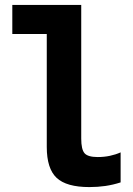

<svg xmlns="http://www.w3.org/2000/svg" viewBox="-20 -750 540 780"><path d="M343 10Q250 10 210 -27.5Q170 -65 170 -153V-612H30V-730H310V-187Q310 -143 323.5 -127.5Q337 -112 377 -112Q403 -112 426.5 -117Q450 -122 470 -131V-9Q439 1 408 5.5Q377 10 343 10Z"/></svg>

Font: M PLUS 1 Code
Style: Bold
Weight: 700
Designer: Coji Morishita
Foundry: UNDERFOREST DESIGN
Version: Version 1.002